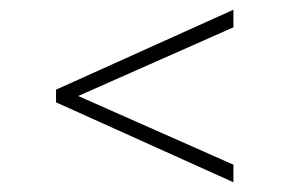

<svg xmlns="http://www.w3.org/2000/svg" viewBox="-20 -577 594 394"><path d="M459 -557V-521L140.5 -380L459 -239V-203L95 -367V-393Z"/></svg>

Font: Encode Sans Expanded Thin
Style: Regular
Weight: 250
Width: 7
Designer: Multiple Designers
Foundry: Impallari Type
Version: Version 2.000